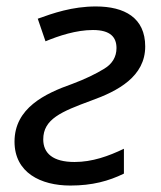

<svg xmlns="http://www.w3.org/2000/svg" viewBox="-20 -565 499 595"><path d="M198 10C266 10 317 -4 364 -27V-104C316 -81 266 -63 211 -63C144 -63 114 -90 114 -133C114 -196 170 -219 262 -253C346 -283 430 -328 430 -421C430 -510 366 -545 277 -545C204 -545 144 -524 97 -507L121 -437C162 -454 216 -472 268 -472C323 -472 341 -449 341 -416C341 -389 328 -367 303 -352C277 -336 244 -320 204 -305C119 -275 25 -230 25 -126C25 -30 106 10 198 10Z"/></svg>

Font: BC Sans
Style: Italic
Weight: 400
Italic angle: -12°
Designer: Monotype Design Team
Designer: Province of B.C.
Foundry: Monotype Imaging Inc.
Version: Version 2.000;GOOG;noto-source:20170915:90ef993387c0